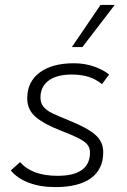

<svg xmlns="http://www.w3.org/2000/svg" viewBox="-20 -753 517 783"><path d="M24 -58 62 -92Q110 -36 215 -36Q281 -36 314 -60Q347 -84 347 -131Q347 -150 336.5 -163Q326 -176 302 -188.5Q278 -201 229 -220Q159 -247 125 -276.5Q91 -306 91 -352Q91 -419 141.5 -457Q192 -495 281 -495Q326 -495 364 -481.5Q402 -468 425 -449L396 -410Q371 -430 341.5 -439.5Q312 -449 272 -449Q212 -449 178.5 -424.5Q145 -400 145 -355Q145 -332 158 -317Q171 -302 191.5 -292Q212 -282 261 -262Q336 -232 368.5 -203.5Q401 -175 401 -132Q401 -63 351 -26.5Q301 10 206 10Q144 10 97 -8Q50 -26 24 -58ZM390 -733H448L316 -561H273Z"/></svg>

Font: Niramit ExtraLight
Style: Italic
Weight: 200
Italic angle: -10°
Designer: Katatrad Aksorn Co.,Ltd.
Foundry: Cadson Demak Co.,Ltd.
Version: Version 1.000; ttfautohint (v1.6)